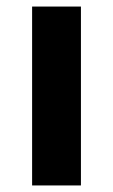

<svg xmlns="http://www.w3.org/2000/svg" viewBox="-20 -566 345 586"><path d="M227 0H78V-546H227Z"/></svg>

Font: Noto Sans Sinhala UI
Style: Bold
Weight: 700
Designer: Jelle Bosma - Monotype Design Team
Foundry: Monotype Imaging Inc.
Version: Version 2.006; ttfautohint (v1.8.4.7-5d5b)